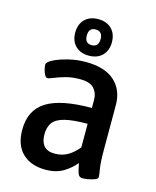

<svg xmlns="http://www.w3.org/2000/svg" viewBox="-112 -816 730 900"><g transform="rotate(15 252.5 -366.0)"><path d="M195 7Q124 7 83 -32.5Q42 -72 42 -146Q42 -242 112 -285.5Q182 -329 331 -329V-369Q331 -401 311.5 -423Q292 -445 243 -445Q203 -445 172 -436Q141 -427 120.5 -418.5Q100 -410 93 -410Q86 -410 80 -420.5Q74 -431 70.5 -445.5Q67 -460 67 -469Q67 -481 94 -495Q121 -509 163 -519.5Q205 -530 248 -530Q341 -530 388.5 -487Q436 -444 436 -371V-156Q436 -92 441 -64Q446 -36 446 -25Q446 -16 432 -10.5Q418 -5 400.5 -2Q383 1 373 1Q357 1 351 -15Q345 -31 339 -64Q318 -37 282.5 -15Q247 7 195 7ZM217 -77Q255 -77 283 -94.5Q311 -112 331 -138V-252Q261 -252 221 -242Q181 -232 164.5 -210Q148 -188 148 -152Q148 -116 165 -96.5Q182 -77 217 -77ZM253 -562Q212 -562 188 -586Q164 -610 164 -650Q164 -691 188 -715Q212 -739 253 -739Q294 -739 318 -715Q342 -691 342 -650Q342 -610 318 -586Q294 -562 253 -562ZM253 -613Q287 -613 287 -651Q287 -689 253 -689Q220 -689 220 -651Q220 -613 253 -613Z"/></g></svg>

Font: Asap Semi Condensed Medium
Style: Regular
Weight: 500
Width: 4
Designer: Pablo Cosgaya
Foundry: Omnibus-Type
Version: Version 3.001; ttfautohint (v1.8.4.7-5d5b)